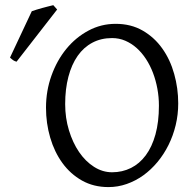

<svg xmlns="http://www.w3.org/2000/svg" viewBox="-20 -724 768 758"><path d="M607.4 -307.1Q607.4 -340.8 601.3 -373.8Q595.2 -406.7 584 -436.3Q572.8 -465.8 556.4 -491Q540 -516.1 519.5 -534.4Q499 -552.7 474.6 -563.2Q450.2 -573.7 422.4 -573.7Q378.9 -573.7 344.5 -555.4Q310.1 -537.1 286.4 -503.2Q262.7 -469.2 250 -420.9Q237.3 -372.6 237.3 -313Q237.3 -258.3 252.2 -209.5Q267.1 -160.6 292.2 -123.8Q317.4 -86.9 351.1 -65.4Q384.8 -43.9 422.4 -43.9Q462.9 -43.9 496.8 -60.8Q530.8 -77.6 555.4 -110.8Q580.1 -144 593.8 -193.4Q607.4 -242.7 607.4 -307.1ZM683.6 -315.9Q683.6 -271.5 673.6 -230Q663.6 -188.5 645.3 -151.6Q627 -114.7 601.6 -84.2Q576.2 -53.7 545.7 -31.7Q515.1 -9.8 480.2 2.4Q445.3 14.6 408.2 14.6Q349.6 14.6 303.7 -11.2Q257.8 -37.1 226.3 -80.6Q194.8 -124 178.2 -180.7Q161.6 -237.3 161.6 -298.8Q161.6 -365.2 183.1 -425.3Q204.6 -485.4 241.7 -530.8Q278.8 -576.2 328.9 -603Q378.9 -629.9 436.5 -629.9Q497.1 -629.9 543.2 -603.3Q589.4 -576.7 620.6 -532.7Q651.9 -488.8 667.7 -432.1Q683.6 -375.5 683.6 -315.9ZM45.4 -480.5Q41.5 -481.4 38.6 -482.7Q35.6 -483.9 32.7 -485.8Q29.8 -487.8 26.9 -490.2Q23.9 -492.7 19.5 -496.6L105.5 -679.7Q113.3 -682.6 124 -685.8Q134.8 -689 146.5 -692.4Q158.2 -695.8 169.7 -698.5Q181.2 -701.2 190.4 -703.6L205.6 -686.5Z"/></svg>

Font: Gentium Unicode
Style: Regular
Weight: 400
Version: Version 1.009